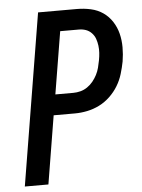

<svg xmlns="http://www.w3.org/2000/svg" viewBox="-53 -777 605 819"><g transform="rotate(-5 250.0 -367.5)"><path d="M20 0 141 -735H307Q338 -735 367 -728.5Q396 -722 419 -706Q442 -690 457.5 -666Q473 -642 480 -614Q487 -586 487 -555.5Q487 -525 482 -495Q477 -469 469 -442.5Q461 -416 446.5 -392Q432 -368 411 -348Q390 -328 365 -315.5Q340 -303 313 -297.5Q286 -292 260 -292H169L121 0ZM184 -380H261Q276 -380 291.5 -384Q307 -388 321 -397.5Q335 -407 345.5 -420Q356 -433 363.5 -447.5Q371 -462 375 -477.5Q379 -493 382 -509Q385 -525 386 -540.5Q387 -556 385 -571.5Q383 -587 378 -601Q373 -615 362.5 -626Q352 -637 338 -642Q324 -647 308 -647H228Z"/></g></svg>

Font: Iosevka Curly Semibold
Style: Italic
Weight: 600
Italic angle: -9°
Monospace: yes
Designer: Belleve Invis
Foundry: Belleve Invis
Version: Version 22.1.2; ttfautohint (v1.8.4)